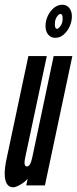

<svg xmlns="http://www.w3.org/2000/svg" viewBox="-22 -784 326 812"><path d="M34 8Q45 8 64.2 -3.2Q83.5 -14.5 95 -28L89 0H168L284 -547H205L114 -116Q106 -80 92 -80Q77 -80 84 -115L176 -547H98L3 -99Q-6.5 -47.5 1.5 -19.8Q9.5 8 34 8ZM211.5 -624Q231.5 -624 247.5 -638Q263.5 -652 272.8 -672.8Q282 -693.5 282 -714.5Q282 -737 270.8 -750.5Q259.5 -764 241.5 -764Q222.5 -764 206.2 -750.8Q190 -737.5 180.2 -717Q170.5 -696.5 170.5 -674.5Q170.5 -651.5 181.8 -637.8Q193 -624 211.5 -624ZM219.5 -662Q210 -662 210 -681Q210 -701 218.5 -713Q227 -725 233.5 -725Q243 -725 243 -705.5Q243 -687 234 -674.5Q225 -662 219.5 -662Z"/></svg>

Font: League Gothic Condensed Italic
Style: Regular
Weight: 400
Width: 3
Designer: The League of Moveable Type
Version: Version 1.600; ttfautohint (v1.8.3)